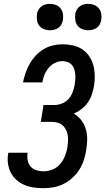

<svg xmlns="http://www.w3.org/2000/svg" viewBox="-20 -974 550 1002"><path d="M208 8Q181 8 155.5 4.5Q130 1 107 -9Q84 -19 65.5 -35.5Q47 -52 36 -74Q25 -96 21.5 -121.5Q18 -147 23 -174V-177H124V-176Q121 -156 124.5 -137Q128 -118 140 -104.5Q152 -91 170.5 -85.5Q189 -80 208 -80Q231 -80 254.5 -89.5Q278 -99 294 -118Q310 -137 319 -160Q328 -183 332 -206Q334 -222 335 -238Q336 -254 333.5 -269Q331 -284 324 -297.5Q317 -311 306 -320.5Q295 -330 280.5 -334Q266 -338 250 -338H193L207 -426H264Q284 -426 304 -434Q324 -442 338 -458Q352 -474 359.5 -494Q367 -514 370 -533Q372 -547 373 -561Q374 -575 372.5 -588.5Q371 -602 367 -614.5Q363 -627 354 -636.5Q345 -646 332.5 -650.5Q320 -655 306 -655Q286 -655 266.5 -645.5Q247 -636 233.5 -619.5Q220 -603 212 -583.5Q204 -564 201 -544H100Q105 -569 113.5 -593.5Q122 -618 135 -641Q148 -664 166.5 -684Q185 -704 208 -717.5Q231 -731 256 -737Q281 -743 306 -743Q334 -743 361 -737Q388 -731 409.5 -716.5Q431 -702 446 -680Q461 -658 467.5 -632Q474 -606 474.5 -578Q475 -550 470 -522Q466 -500 458.5 -478.5Q451 -457 437.5 -438Q424 -419 405 -404.5Q386 -390 365 -381Q388 -368 404 -347Q420 -326 427.5 -301Q435 -276 435 -248Q435 -220 430 -192V-191Q426 -165 417.5 -139Q409 -113 394.5 -89.5Q380 -66 358.5 -46.5Q337 -27 312.5 -14.5Q288 -2 261 3Q234 8 208 8ZM440 -816Q424 -816 409 -822Q394 -828 384.5 -840.5Q375 -853 373 -869Q371 -885 373 -902Q375 -913 381 -923.5Q387 -934 396.5 -941Q406 -948 417.5 -951Q429 -954 441 -954Q457 -954 472 -948Q487 -942 496.5 -929.5Q506 -917 508.5 -901Q511 -885 508 -868Q506 -857 500.5 -846.5Q495 -836 485 -829Q475 -822 463.5 -819Q452 -816 440 -816ZM240 -816Q224 -816 209 -822Q194 -828 184.5 -840.5Q175 -853 173 -869Q171 -885 173 -902Q175 -913 181 -923.5Q187 -934 196.5 -941Q206 -948 217.5 -951Q229 -954 241 -954Q257 -954 272 -948Q287 -942 296.5 -929.5Q306 -917 308.5 -901Q311 -885 308 -868Q306 -857 300.5 -846.5Q295 -836 285 -829Q275 -822 263.5 -819Q252 -816 240 -816Z"/></svg>

Font: Iosevka Curly Semibold
Style: Italic
Weight: 600
Italic angle: -9°
Monospace: yes
Designer: Belleve Invis
Foundry: Belleve Invis
Version: Version 22.1.2; ttfautohint (v1.8.4)